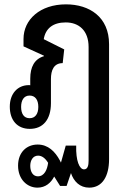

<svg xmlns="http://www.w3.org/2000/svg" viewBox="-20 -584 591 882"><path d="M152 278C189 278 214 256 229 227L256 270H286L306 211C319 250 347 278 390 278C451 278 481 224 481 148V-381C481 -506 391 -564 283 -564C164 -564 88 -494 88 -405V-371L182 -328V-326C138 -313 119 -276 119 -223V-192C117 -193 115 -193 113 -193C60 -193 25 -153 25 -94C25 -32 59 8 117 8C177 8 214 -34 214 -110V-221C214 -261 227 -294 268 -294L275 -357L181 -404C189 -453 223 -481 282 -481C342 -481 387 -444 387 -368V154C387 176 383 194 366 194C345 194 328 155 330 85H282L260 163L255 153C233 112 201 80 153 80C103 80 63 115 63 177C63 240 105 278 152 278ZM116 -41C90 -41 77 -61 77 -93C77 -124 90 -145 116 -145C142 -145 156 -125 156 -93C156 -61 142 -41 116 -41ZM154 226C132 226 119 206 119 178C119 153 131 131 155 131C171 131 187 141 201 164C197 195 184 226 154 226Z"/></svg>

Font: Noto Sans Thai Looped Condensed Medium
Style: Regular
Weight: 500
Width: 3
Designer: Sasikarn Vongin, Ben Mitchell
Foundry: The Fontpad Ltd
Version: Version 1.001